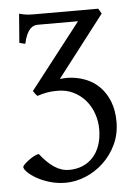

<svg xmlns="http://www.w3.org/2000/svg" viewBox="-52 -502 552 786"><g transform="rotate(-5 224.5 -109.0)"><path d="M415 12.7Q415 64.5 394.8 106.9Q374.5 149.4 341.8 179.9Q309.1 210.4 268.3 227.3Q227.5 244.1 186.5 244.1Q151.9 244.1 121.1 234.9Q90.3 225.6 67.6 212.6Q44.9 199.7 31.7 186.3Q18.6 172.9 18.6 164.6Q18.6 161.6 25.4 154.5Q32.2 147.5 42.5 139.6Q52.7 131.8 64.5 125.2Q76.2 118.7 86.4 117.2Q114.7 153.8 143.8 173.3Q172.9 192.9 205.6 192.9Q234.9 192.9 259.8 182.6Q284.7 172.4 303 152.6Q321.3 132.8 331.5 103.8Q341.8 74.7 341.8 37.6Q341.8 4.9 331.1 -26.4Q320.3 -57.6 299.6 -81.8Q278.8 -106 248.8 -120.4Q218.8 -134.8 180.2 -133.8Q160.2 -133.8 140.9 -130.4Q121.6 -127 102.1 -120.1Q98.6 -122.6 93 -130.1Q87.4 -137.7 85 -141.6L293.9 -410.2H127.9Q120.1 -410.2 112.1 -407.2Q104 -404.3 96.4 -396.2Q88.9 -388.2 82.3 -373.8Q75.7 -359.4 70.8 -336.9L46.9 -342.8L56.2 -461.9Q66.4 -459 75.4 -457.3Q84.5 -455.6 94 -454.8Q103.5 -454.1 114.7 -454.1H380.9L393.1 -433.1L199.2 -181.2Q207.5 -182.1 215.3 -182.6Q223.1 -183.1 231 -183.1Q270 -182.1 303.7 -168.9Q337.4 -155.8 362.1 -130.9Q386.7 -106 400.9 -69.8Q415 -33.7 415 12.7Z"/></g></svg>

Font: Akkhara
Style: Regular
Weight: 400
Designer: J. Victor Gaultney
Version: Version 1.00 June 13, 2006, initial release